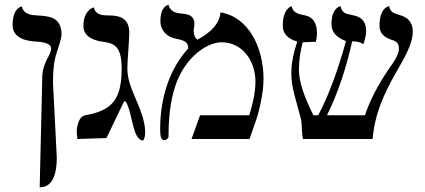

<svg xmlns="http://www.w3.org/2000/svg" viewBox="-20 -585 1789 808"><path d="M147 203C148 203 149 203 150 203C165 202 219 201 219 78L203 -236C203 -281 206 -327 219 -365C232 -403 239 -428 239 -439C239 -514 186 -517 138 -520C116 -521 79 -523 72 -558C72 -558 33 -553 33 -480C33 -437 68 -413 132 -410C171 -408 195 -399 195 -382C195 -373 191 -361 185 -349C167 -318 158 -287 158 -264Z M516 -296C516 -334 524 -411 524 -448C524 -509 482 -520 440 -520C415 -520 382 -520 375 -554C375 -554 331 -544 331 -476C331 -423 390 -413 409 -410C460 -403 492 -393 492 -296C492 -159 445 -119 339 -100C317 -95 309 -73 304 -47C303 -41 303 -36 303 -31C303 -17 306 -6 306 0L428 -4L502 -158H509C539 -109 537 6 583 6C589 -3 591 -17 591 -30C591 -42 589 -55 587 -65C571 -149 516 -217 516 -296Z M908 -533C903 -483 866 -448 811 -418C801 -424 795 -440 795 -453C795 -466 798 -468 798 -485C798 -522 768 -526 743 -528C723 -530 697 -534 689 -565C689 -565 655 -560 655 -497C655 -462 676 -432 717 -423C761 -414 772 -407 772 -381C696 -298 654 -178 654 -42C654 -14 657 5 671 5C680 5 689 -4 689 -9C689 -143 712 -237 756 -302C799 -367 862 -407 913 -407C997 -407 1055 -333 1055 -241C1055 -191 1040 -135 1029 -100H822L786 0H1030L1059 -83C1066 -104 1089 -185 1089 -252C1089 -383 1028 -513 908 -533Z M1717 -452C1717 -509 1673 -518 1658 -523C1642 -529 1622 -531 1618 -559C1618 -559 1577 -556 1577 -476C1577 -448 1594 -429 1626 -418C1635 -415 1659 -411 1659 -382C1659 -365 1650 -343 1633 -319C1565 -224 1532 -149 1516 -100H1356C1402 -192 1437 -299 1462 -411C1484 -411 1495 -408 1509 -399C1514 -410 1521 -439 1521 -452C1521 -512 1482 -517 1457 -523C1441 -527 1420 -526 1413 -559C1413 -559 1375 -554 1375 -483C1375 -451 1395 -427 1436 -412C1402 -289 1363 -182 1319 -100H1299C1262 -173 1238 -239 1238 -292C1238 -334 1245 -373 1254 -407C1271 -407 1282 -409 1309 -409C1311 -415 1314 -433 1314 -444C1314 -487 1298 -513 1265 -520C1223 -528 1214 -535 1207 -559C1207 -559 1170 -550 1170 -477C1170 -444 1190 -422 1231 -410C1218 -371 1206 -325 1206 -276C1206 -216 1225 -168 1246 -86C1252 -61 1248 -33 1255 0H1548C1567 -221 1717 -341 1717 -452Z"/></svg>

Font: Libertinus Serif
Style: Regular
Weight: 400
Designer: Philipp H. Poll, Khaled Hosny
Foundry: Caleb Maclennan
Version: Version 7.050;RELEASE